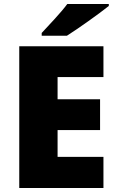

<svg xmlns="http://www.w3.org/2000/svg" viewBox="-20 -947 589 967"><path d="M528 -917V-927H319C286 -882 224 -818 190 -781V-767H317C371 -801 481 -879 528 -917ZM501 0V-157H270V-292H484V-447H270V-559H501V-714H77V0Z"/></svg>

Font: Noto Sans Bengali Black
Style: Regular
Weight: 900
Designer: Jelle Bosma - Monotype Design Team
Foundry: Monotype Imaging Inc.
Version: Version 2.003